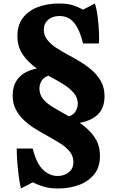

<svg xmlns="http://www.w3.org/2000/svg" viewBox="-20 -806 665 1091"><path d="M99 265Q92 236 86.5 195Q81 154 78 111.5Q75 69 75 38H166Q187 123 224.5 158.5Q262 194 307 194Q344 194 370.5 173.5Q397 153 397 115Q397 82 377.5 57Q358 32 327 12Q296 -8 263 -26Q227 -46 190 -68Q153 -90 121.5 -118Q90 -146 71 -181.5Q52 -217 52 -263Q52 -388 189 -417Q137 -454 108 -498Q79 -542 79 -601Q79 -666 112 -707Q145 -748 198.5 -767Q252 -786 313 -786Q368 -786 398.5 -775Q429 -764 452 -751L519 -786Q527 -764 532 -731Q537 -698 540 -661.5Q543 -625 543 -592Q543 -584 543 -575.5Q543 -567 542 -559H452Q433 -637 401.5 -676Q370 -715 318 -715Q278 -715 253.5 -693.5Q229 -672 229 -637Q229 -605 249 -579.5Q269 -554 300 -534Q331 -514 364 -496Q400 -477 437 -454.5Q474 -432 505 -404.5Q536 -377 555 -341.5Q574 -306 574 -259Q574 -195 538.5 -158Q503 -121 433 -108Q487 -71 517.5 -26Q548 19 548 79Q548 145 514 186Q480 227 426 246Q372 265 311 265Q262 265 228 254.5Q194 244 166 230ZM372 -145Q400 -155 411 -176Q422 -197 422 -217Q422 -251 399.5 -277.5Q377 -304 343 -325.5Q309 -347 273 -366L255 -376Q227 -366 215.5 -345.5Q204 -325 204 -304Q204 -270 223.5 -245Q243 -220 281 -197Q319 -174 372 -145Z"/></svg>

Font: Calistoga
Style: Regular
Weight: 400
Designer: Yvonne Schuttler, Eben Sorkin
Foundry: www.sorkintype.com
Version: Version 1.010; ttfautohint (v1.8.4.7-5d5b)